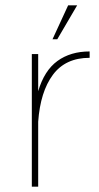

<svg xmlns="http://www.w3.org/2000/svg" viewBox="-20 -704 372 724"><path d="M237 -684H271L196 -556H178ZM100 0V-500H124V-360Q147 -438 196.5 -474Q246 -510 318 -510V-486Q227 -486 179.5 -422Q132 -358 124 -245V0Z"/></svg>

Font: Haskoy Thin
Style: Regular
Weight: 100
Designer: Ertekin Erdin
Foundry: Ertekin Erdin
Version: Version 2.000; ttfautohint (v1.8.4.7-5d5b)